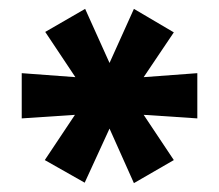

<svg xmlns="http://www.w3.org/2000/svg" viewBox="-20 -741 494 433"><path d="M171 -329 81 -380 149 -482 29 -474V-576L150 -567L82 -669L172 -721L227 -599L282 -721L372 -668L304 -567L425 -576V-474L304 -482L372 -380L282 -328L227 -451Z"/></svg>

Font: Nunito Sans ExtraBold
Style: Regular
Weight: 800
Designer: Vernon Adams
Foundry: Vernon Adams
Version: Version 3.101; ttfautohint (v1.8.4.7-5d5b);gftools[0.9.27]